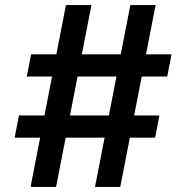

<svg xmlns="http://www.w3.org/2000/svg" viewBox="-20 -740 737 760"><path d="M356 0H456L494 -195H594L611 -283H511L541 -437H642L659 -525H558L596 -720H496L458 -525H304L342 -720H241L203 -525H103L86 -437H186L156 -283H55L38 -195H139L101 0H202L240 -195H394ZM257 -283 287 -437H441L411 -283Z"/></svg>

Font: Aspekta 500
Style: Regular
Weight: 500
Designer: Ivo Dolenc
Version: Version 2.100